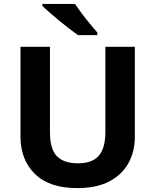

<svg xmlns="http://www.w3.org/2000/svg" viewBox="-20 -954 796 984"><path d="M671 -252Q671 -178 638.5 -118.5Q606 -59 540.5 -24.5Q475 10 375 10Q233 10 159 -62.5Q85 -135 85 -254V-714H236V-277Q236 -189 272 -153Q308 -117 379 -117Q453 -117 486.5 -156Q520 -195 520 -278V-714H671ZM364 -934Q379 -912 399.5 -884.5Q420 -857 441.5 -831.5Q463 -806 479 -787V-774H380Q361 -787 335.5 -806.5Q310 -826 283.5 -848Q257 -870 234 -890Q211 -910 197 -924V-934Z"/></svg>

Font: Noto Sans Devanagari UI
Style: Bold
Weight: 700
Designer: Jelle Bosma - Monotype Design Team
Foundry: Monotype Imaging Inc.
Version: Version 2.004; ttfautohint (v1.8.4.7-5d5b)